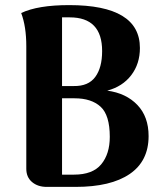

<svg xmlns="http://www.w3.org/2000/svg" viewBox="-20 -732 643 752"><path d="M400 -377Q474 -367 518 -321Q562 -275 562 -199Q562 -101 488 -50.5Q414 0 276 0H163Q128 0 105.5 -19Q83 -38 83 -71V-551Q83 -628 63 -681Q128 -712 251 -712Q528 -712 528 -544Q528 -482 494 -437.5Q460 -393 400 -377ZM253 -664H223V-395H269Q326 -394 353 -430.5Q380 -467 380 -532Q380 -664 253 -664ZM270 -48Q343 -48 376.5 -88.5Q410 -129 410 -196Q410 -281 374 -314Q338 -347 272 -347H223V-48Z"/></svg>

Font: Arima Koshi Bold
Style: Regular
Weight: 700
Designer: Joana Correia and Natanael Gama
Foundry: NDISCOVER
Version: Version 1.019;PS 001.019;hotconv 1.0.88;makeotf.lib2.5.64775